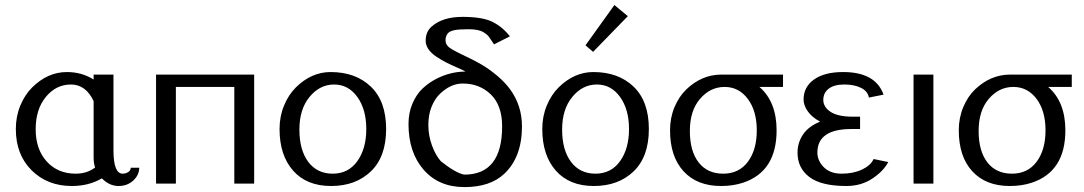

<svg xmlns="http://www.w3.org/2000/svg" viewBox="-20 -741 4375 775"><path d="M43.9 0ZM438 -439.9V-134.8Q438 -40 475.1 -40Q487.8 -40 497.8 -46.6Q507.8 -53.2 507.8 -64H542Q542 -34.7 518.1 -12.5Q494.1 9.8 458 9.8Q421.9 9.8 391.1 -21Q338.4 9.8 270 9.8Q171.4 9.8 107.7 -53.5Q43.9 -116.7 43.9 -220.2Q43.9 -271 62 -314.9Q80.1 -358.4 109.4 -387.7Q172.4 -450.2 250 -450.2Q310.5 -450.2 357.9 -419.9V-439.9ZM357.9 -333Q326.2 -399.9 266.4 -399.9Q206.5 -399.9 165.3 -350.1Q124 -300.3 124 -219.2Q124 -138.2 168.7 -89.1Q213.4 -40 285.2 -40Q331.5 -40 363.8 -64.9Q357.9 -83 357.9 -104Z M609.9 0ZM1005.9 -439.9V0H925.8V-390.1H689.9V0H609.9V-439.9Z M1108.4 0ZM1422.4 -90.6Q1458.5 -141.1 1458.5 -220.2Q1458.5 -299.3 1422.4 -349.6Q1386.2 -399.9 1328.6 -399.9Q1271 -399.9 1229.7 -350.1Q1188.5 -300.3 1188.5 -218Q1188.5 -135.7 1224.1 -87.9Q1259.8 -40 1323 -40Q1386.2 -40 1422.4 -90.6ZM1108.4 -220.2Q1108.4 -271 1126.5 -314.9Q1144.5 -358.4 1173.8 -387.7Q1236.8 -450.2 1314.5 -450.2Q1415.5 -450.2 1477.1 -391.1Q1538.6 -332 1538.6 -220.2Q1538.6 -108.4 1477.1 -49.3Q1415.5 9.8 1316.7 9.8Q1217.8 9.8 1163.1 -52.2Q1108.4 -114.3 1108.4 -220.2Z M1854 -36.1Q2006.8 -36.1 2006.8 -231Q2006.8 -315.4 1961.4 -359.6Q1916 -403.8 1848.1 -403.8Q1848.1 -403.8 1847.2 -403.8Q1799.3 -403.8 1755.9 -362.3Q1735.4 -342.8 1722.2 -310.5Q1709 -278.3 1709 -236.3Q1709 -194.3 1723.4 -154.5Q1737.8 -114.7 1759.8 -89.8Q1820.3 -42 1854 -36.1ZM1858.9 -452.1Q1849.1 -458 1825.4 -468.3Q1801.8 -478.5 1782.2 -488.3Q1762.7 -498 1742.2 -511.7Q1698.2 -541 1698.2 -576.7Q1698.2 -612.3 1721.7 -633.3Q1765.6 -672.9 1847.2 -672.9Q1928.7 -672.9 1969.2 -652.1Q2009.8 -631.3 2038.1 -594.2L1974.1 -562Q1970.2 -566.9 1961.4 -580.8Q1952.6 -594.7 1947.8 -599.1Q1943.4 -603.5 1931.6 -610.8Q1912.6 -623 1871.8 -623Q1831.1 -623 1813.5 -619.1Q1795.9 -615.2 1788.6 -607.4Q1778.3 -596.2 1778.3 -578.9Q1778.3 -561.5 1792.2 -550.3Q1806.2 -539.1 1850.3 -518.3Q1894.5 -497.6 1924.1 -480.2Q1953.6 -462.9 1985.1 -436.8Q2016.6 -410.6 2038.1 -381.8Q2086.9 -315.4 2086.9 -231Q2086.9 -106.9 2015.6 -39.6Q1958.5 14.2 1854.7 14.2Q1751 14.2 1689.9 -55.9Q1628.9 -126 1628.9 -240.2Q1628.9 -285.6 1644.8 -322.8Q1660.6 -359.9 1685.3 -383.3Q1710 -406.7 1741.2 -422.9Q1798.8 -452.1 1858.9 -452.1Z M2168.9 0ZM2343.3 -531.7ZM2343.3 -531.7ZM2460 -720.7 2514.2 -675.8 2374 -531.7 2343.3 -558.1ZM2168.9 0ZM2482.9 -90.6Q2519 -141.1 2519 -220.2Q2519 -299.3 2482.9 -349.6Q2446.8 -399.9 2389.2 -399.9Q2331.5 -399.9 2290.3 -350.1Q2249 -300.3 2249 -218Q2249 -135.7 2284.7 -87.9Q2320.3 -40 2383.5 -40Q2446.8 -40 2482.9 -90.6ZM2168.9 -220.2Q2168.9 -271 2187 -314.9Q2205.1 -358.4 2234.4 -387.7Q2297.4 -450.2 2375 -450.2Q2476.1 -450.2 2537.6 -391.1Q2599.1 -332 2599.1 -220.2Q2599.1 -108.4 2537.6 -49.3Q2476.1 9.8 2377.2 9.8Q2278.3 9.8 2223.6 -52.2Q2168.9 -114.3 2168.9 -220.2Z M3114.7 -214.8Q3114.7 -49.3 2980.5 -3.9Q2939.9 9.8 2890.6 9.8Q2793.5 9.8 2739 -49.8Q2684.6 -109.4 2684.6 -214.8Q2684.6 -265.6 2702.6 -308.6Q2720.7 -351.6 2750 -379.9Q2812.5 -439.5 2890.6 -439.9H3140.6V-390.1H3045.4Q3114.7 -330.1 3114.7 -214.8ZM3034.7 -214.8Q3034.7 -293.5 2998.5 -341.8Q2962.4 -390.1 2904.8 -390.1Q2847.2 -390.1 2805.9 -342.3Q2764.6 -294.4 2764.6 -212.6Q2764.6 -130.9 2800 -85.4Q2835.4 -40 2899.2 -40Q2962.9 -40 2998.8 -88.1Q3034.7 -136.2 3034.7 -214.8Z M3199.2 0ZM3199.2 0ZM3506.3 -99.1 3565.4 -86.9Q3545.4 -49.3 3500.5 -19.8Q3455.6 9.8 3396.5 9.8Q3294.9 9.8 3247.1 -26.4Q3199.2 -62.5 3199.2 -125Q3199.2 -165.5 3221.7 -198.5Q3244.1 -231.4 3290.5 -250Q3257.3 -267.6 3240.5 -291.7Q3223.6 -315.9 3223.6 -338.9Q3223.6 -390.1 3265.9 -420.2Q3308.1 -450.2 3383.3 -450.2Q3514.2 -450.2 3546.4 -358.9L3487.3 -347.2Q3482.9 -372.6 3455.8 -386.2Q3428.7 -399.9 3387.9 -399.9Q3347.2 -399.9 3325.2 -383.1Q3303.2 -366.2 3303.2 -337.6Q3303.2 -309.1 3332.5 -289.6Q3361.8 -270 3423.3 -270H3451.7V-220.2H3416.5Q3279.3 -220.2 3279.3 -125Q3279.3 -94.7 3302.2 -69.3Q3328.6 -40 3376.5 -40Q3377 -40 3377.4 -40Q3424.3 -40 3459.5 -56.6Q3494.6 -73.2 3506.3 -99.1Z M3667.5 0ZM3667.5 -439.9H3747.6V0H3667.5Z M4280.3 -214.8Q4280.3 -49.3 4146 -3.9Q4105.5 9.8 4056.2 9.8Q3959 9.8 3904.5 -49.8Q3850.1 -109.4 3850.1 -214.8Q3850.1 -265.6 3868.2 -308.6Q3886.2 -351.6 3915.5 -379.9Q3978 -439.5 4056.2 -439.9H4306.2V-390.1H4210.9Q4280.3 -330.1 4280.3 -214.8ZM4200.2 -214.8Q4200.2 -293.5 4164.1 -341.8Q4127.9 -390.1 4070.3 -390.1Q4012.7 -390.1 3971.4 -342.3Q3930.2 -294.4 3930.2 -212.6Q3930.2 -130.9 3965.6 -85.4Q4001 -40 4064.7 -40Q4128.4 -40 4164.3 -88.1Q4200.2 -136.2 4200.2 -214.8Z"/></svg>

Font: Pfennig
Style: Medium
Weight: 500
Version: Version 20120410 ; ttfautohint (v0.8)